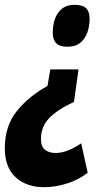

<svg xmlns="http://www.w3.org/2000/svg" viewBox="-51 -568 438 797"><path d="M275 -280 256 -145Q187 -113 153 -77.5Q119 -42 119 9Q119 41 136 54Q153 67 179 67Q205 67 231.5 56.5Q258 46 286 27L313 149Q276 178 227.5 193.5Q179 209 132 209Q59 209 14 168Q-31 127 -31 47Q-31 -45 19 -107Q69 -169 146 -211L158 -280ZM321 -490Q321 -461 312 -434.5Q303 -408 283 -391Q263 -374 229 -374Q197 -374 182.5 -388.5Q168 -403 168 -433Q168 -463 177 -489Q186 -515 206 -531.5Q226 -548 259 -548Q292 -548 306.5 -534Q321 -520 321 -490Z"/></svg>

Font: Georama SemiCondensed
Style: Bold Italic
Weight: 700
Width: 4
Italic angle: -9°
Designer: Jean-Baptiste Levee
Foundry: Production Type
Version: Version 1.000